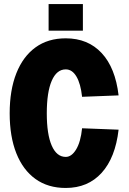

<svg xmlns="http://www.w3.org/2000/svg" viewBox="-20 -916 640 952"><path d="M306 16Q218 16 156 -28.5Q94 -73 61 -156Q28 -239 28 -354Q28 -469 61 -552.5Q94 -636 156 -681Q218 -726 306 -726Q416 -726 484 -653Q552 -580 568 -443L387 -436Q380 -501 359 -536.5Q338 -572 306 -572Q261 -572 236.5 -515.5Q212 -459 212 -354Q212 -250 236.5 -194Q261 -138 306 -138Q335 -138 357.5 -175Q380 -212 387 -280L568 -273Q552 -134 484 -59Q416 16 306 16ZM221 -764V-896H391V-764Z"/></svg>

Font: Geist Mono UltraBlack
Style: Regular
Weight: 900
Monospace: yes
Designer: Basement.studio, Andrés Briganti, Mateo Zaragoza
Foundry: Basement.studio, Vercel, Andrés Briganti, Guido Ferreyra, Mateo Zaragoza
Version: Version 1.400; ttfautohint (v1.8.4.7-5d5b)